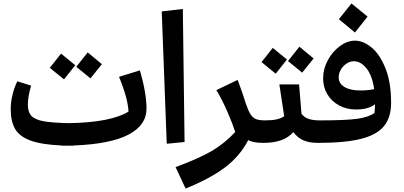

<svg xmlns="http://www.w3.org/2000/svg" viewBox="-20 -826 2333 1110"><path d="M407 15V16H372H336V15Q221 10 157.5 -13Q94 -36 68 -79.5Q42 -123 42 -195Q42 -235 52 -277Q62 -319 80 -356L160 -331Q141 -268 141 -220Q141 -179 160.5 -157Q180 -135 230 -125.5Q280 -116 378 -114Q502 -116 589 -133.5Q676 -151 723 -181Q719 -259 668 -382L789 -419Q827 -287 827 -198Q827 -102 722.5 -47.5Q618 7 407 15ZM421 -440 487 -523 569 -455 503 -373ZM268 -434 333 -516 415 -449 350 -367Z M944 5 915 -760 1037 -774 1047 -5Z M1502 0Q1444 0 1415 -16Q1367 77 1280.5 142Q1194 207 1053 264L995 140Q1128 91 1203 47.5Q1278 4 1340 -63Q1323 -115 1294 -181.5Q1265 -248 1231 -305L1354 -364Q1387 -276 1401 -228Q1415 -186 1428.5 -165Q1442 -144 1461 -137Q1480 -130 1513 -130L1522 -57Z M1839 -58 1819 0Q1767 0 1733.5 -15Q1700 -30 1676 -62Q1647 -30 1604.5 -15Q1562 0 1502 0L1482 -58L1512 -130Q1551 -130 1577.5 -135.5Q1604 -141 1623 -154L1595 -338H1709L1723 -168Q1739 -147 1764.5 -138.5Q1790 -130 1829 -130ZM1645 -473 1711 -556 1793 -488 1727 -406ZM1492 -467 1557 -549 1639 -482 1574 -400Z M2241 -232Q2241 -148 2200.5 -97.5Q2160 -47 2068 -23.5Q1976 0 1819 0L1799 -58L1829 -130Q1981 -130 2046.5 -139.5Q2112 -149 2145 -173Q2147 -190 2147.5 -202.5Q2148 -215 2148 -223Q2110 -193 2037 -193Q1984 -193 1940.5 -216.5Q1897 -240 1872.5 -281Q1848 -322 1848 -372Q1848 -427 1875 -477.5Q1902 -528 1945 -559.5Q1988 -591 2032 -591Q2080 -591 2128 -551.5Q2176 -512 2208.5 -431Q2241 -350 2241 -232ZM2064 -303Q2110 -303 2143 -311Q2132 -389 2099 -430.5Q2066 -472 2026 -472Q2005 -472 1984.5 -459Q1964 -446 1951 -424.5Q1938 -403 1938 -379Q1938 -344 1971 -323.5Q2004 -303 2064 -303ZM1939 -715 2012 -806 2105 -730 2032 -638Z"/></svg>

Font: FiraGO Medium
Style: Italic
Weight: 500
Italic angle: -8°
Designer: bBox Type GmbH
Foundry: bBox Type GmbH
Version: Version 1.001